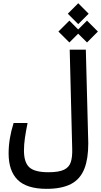

<svg xmlns="http://www.w3.org/2000/svg" viewBox="-20 -1003 630 1197"><path d="M271 174.3Q147 174.3 90.3 118.4Q33.7 62.5 33.7 -46.4Q33.7 -138.2 64.9 -236.3H151.9Q141.1 -183.1 135.3 -142.6Q129.4 -102.1 129.4 -64.5Q129.4 9.8 163.1 40.3Q196.8 70.8 281.7 70.8Q347.7 70.8 379.6 54.9Q411.6 39.1 421.6 7.1Q431.6 -24.9 430.2 -73.7L414.6 -693.4H515.1L529.8 -130.9Q530.3 -119.6 530.3 -108.9Q530.3 -13.7 506.8 46.9Q481 113.8 422.9 144Q364.7 174.3 271 174.3ZM522.5 -738.3 467.3 -793 412.6 -738.3 344.2 -806.2 412.6 -874.5 467.3 -819.3 522.5 -874.5 590.3 -806.2ZM467.8 -852.5 402.8 -917.5 467.8 -982.9 532.7 -917.5Z"/></svg>

Font: CaskaydiaCove NFP
Style: Regular
Weight: 400
Designer: Aaron Bell
Foundry: Saja Typeworks
Version: Version 2111.001; VTT 6.35;Nerd Fonts 3.1.1